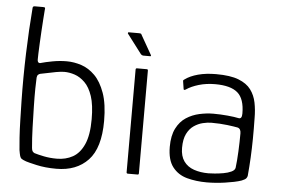

<svg xmlns="http://www.w3.org/2000/svg" viewBox="-51 -779 1257 857"><g transform="rotate(5 578.0 -350.0)"><path d="M230 6Q180 6 140.5 -3Q101 -12 93 -15Q79 -20 73 -24Q67 -28 64.5 -36.5Q62 -45 59 -63Q57 -81 54.5 -117.5Q52 -154 51 -198Q50 -242 49 -282Q47 -386 50.5 -494.5Q54 -603 62 -700Q62 -703 64 -705.5Q66 -708 71 -708H109Q117 -708 117.5 -704.5Q118 -701 117 -696Q116 -681 114 -655.5Q112 -630 110.5 -601Q109 -572 107.5 -545Q106 -518 105.5 -498.5Q105 -479 105 -473Q105 -463 109.5 -459.5Q114 -456 122 -459Q139 -464 171 -470Q203 -476 235 -476Q268 -476 301 -465Q334 -454 361.5 -426.5Q389 -399 406.5 -350Q424 -301 424 -225Q424 -104 372 -49Q320 6 230 6ZM228 -39Q268 -39 299.5 -56.5Q331 -74 349.5 -115.5Q368 -157 368 -228Q368 -292 355 -331Q342 -370 320.5 -391Q299 -412 275 -420Q251 -428 228 -428Q214 -428 191.5 -424Q169 -420 149.5 -415.5Q130 -411 122 -410Q117 -409 112.5 -405Q108 -401 107 -392Q106 -377 105.5 -342.5Q105 -308 106 -262.5Q107 -217 108.5 -168.5Q110 -120 114 -77Q115 -67 118 -62.5Q121 -58 127 -55Q143 -50 170 -44.5Q197 -39 228 -39Z M599 -6Q599 0 594 0H550Q544 0 544 -6V-466Q544 -472 550 -472H594Q599 -472 599 -466ZM573 -531Q567 -531 562 -536L496 -623Q495 -625 496 -627Q497 -629 498 -629H546Q550 -629 553 -628Q556 -627 557 -623L606 -537Q609 -531 604 -531Z M904 8Q856 8 815.5 -3Q775 -14 750.5 -45.5Q726 -77 726 -136Q726 -186 742.5 -218.5Q759 -251 786 -268.5Q813 -286 845 -293Q877 -300 907 -300Q939 -300 971 -297Q1003 -294 1021 -290Q1036 -287 1036 -312Q1036 -378 1004.5 -405Q973 -432 904 -432Q864 -432 830.5 -422Q797 -412 775 -397Q771 -394 768 -394.5Q765 -395 765 -399L760 -431Q759 -436 760.5 -437.5Q762 -439 765 -441Q788 -458 823.5 -467.5Q859 -477 904 -477Q968 -477 1005 -462.5Q1042 -448 1060.5 -423Q1079 -398 1085.5 -365.5Q1092 -333 1092 -297Q1093 -246 1092.5 -203.5Q1092 -161 1090 -120.5Q1088 -80 1084 -37Q1083 -31 1078.5 -25.5Q1074 -20 1059 -14Q1045 -9 1025.5 -5Q1006 -1 985 2Q964 5 943.5 6.5Q923 8 904 8ZM908 -33Q918 -33 936.5 -34.5Q955 -36 975 -39.5Q995 -43 1010 -50Q1025 -57 1027 -68Q1031 -99 1033 -142.5Q1035 -186 1035 -223Q1035 -244 1020 -248Q1005 -251 973 -255Q941 -259 902 -259Q885 -259 864 -254Q843 -249 824 -236Q805 -223 793 -199Q781 -175 781 -136Q781 -99 797.5 -76Q814 -53 843 -43Q872 -33 908 -33Z"/></g></svg>

Font: Glory Light
Style: Regular
Weight: 300
Version: Version 1.011